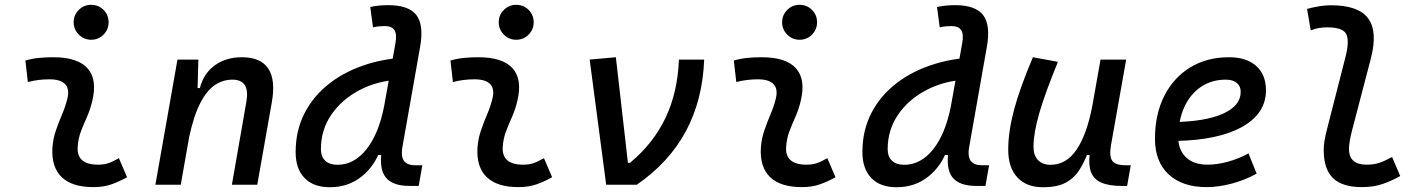

<svg xmlns="http://www.w3.org/2000/svg" viewBox="-20 -764 5899 794"><path d="M356.9 -599.6Q327.1 -599.6 305.9 -620.8Q284.7 -642.1 284.7 -671.9Q284.7 -702.1 305.9 -723.1Q327.1 -744.1 356.9 -744.1Q387.2 -744.1 408.2 -723.1Q429.2 -702.1 429.2 -671.9Q429.2 -642.1 408.2 -620.8Q387.2 -599.6 356.9 -599.6ZM471.7 -109.9 505.4 -31.2Q475.6 -14.2 442.4 -2.2Q409.2 9.8 366.2 9.8Q277.8 9.8 234.9 -31.7Q191.9 -73.2 196.8 -153.3Q199.2 -189.9 211.2 -224.6Q223.1 -259.3 237.1 -292Q251 -324.7 258.3 -355Q268.6 -395 249.8 -415.5Q231 -436 184.6 -436Q138.2 -436 95.2 -424.8L85 -513.7Q113.8 -522 142.6 -524.7Q171.4 -527.3 200.2 -527.3Q301.3 -527.3 342.3 -481.2Q383.3 -435.1 361.3 -345.2Q353 -310.5 339.6 -280.5Q326.2 -250.5 314.9 -221.2Q303.7 -191.9 301.3 -157.7Q295.9 -83 385.3 -83Q409.7 -83 428 -89.1Q446.3 -95.2 471.7 -109.9Z M622.6 0 713.9 -517.6H800.3L796.9 -394L727.5 0ZM939 0 999 -344.2Q1006.8 -389.2 992.4 -411.9Q978 -434.6 940.9 -434.6Q901.4 -434.6 867.7 -411.6Q834 -388.7 806.9 -335.2Q779.8 -281.7 760.7 -190.4L785.2 -399.9H806.6Q822.3 -460.9 868.7 -494.1Q915 -527.3 980 -527.3Q1058.6 -527.3 1089.6 -480.2Q1120.6 -433.1 1104 -340.3L1043.9 0Z M1343.8 10.3Q1276.4 10.3 1239.5 -27.8Q1202.6 -65.9 1202.6 -135.3Q1202.6 -224.6 1240 -296.9Q1277.3 -369.1 1344.7 -420.7Q1412.1 -472.2 1502.4 -499.8Q1592.8 -527.3 1698.7 -527.3H1707.5L1633.8 -434.6Q1542.5 -430.7 1468.3 -392.1Q1394 -353.5 1350.6 -290.3Q1307.1 -227.1 1307.1 -147.5Q1307.1 -116.2 1325 -99.4Q1342.8 -82.5 1375.5 -82.5Q1443.8 -82.5 1494.9 -146Q1545.9 -209.5 1568.8 -325.7L1563 -123H1506.3L1555.2 -150.9Q1530.8 -78.1 1475.3 -33.9Q1419.9 10.3 1343.8 10.3ZM1674.3 4.9Q1638.7 4.9 1614 -3.9Q1589.4 -12.7 1575.2 -30.5Q1561 -48.3 1557.1 -75.9Q1553.2 -103.5 1558.6 -141.1L1564.5 -302.2L1615.2 -584.5Q1622.1 -622.1 1611.3 -639.2Q1600.6 -656.2 1570.8 -656.2Q1558.6 -656.2 1546.6 -655Q1534.7 -653.8 1522.5 -650.9L1511.2 -734.9Q1529.8 -739.3 1548.3 -741Q1566.9 -742.7 1585.4 -742.7Q1670.4 -742.7 1701.9 -701.7Q1733.4 -660.6 1717.3 -569.8L1644 -155.3Q1639.6 -130.4 1643.8 -113.8Q1647.9 -97.2 1661.1 -88.9Q1674.3 -80.6 1696.8 -80.6H1726.6L1711.4 4.9Z M2114.7 -599.6Q2085 -599.6 2063.7 -620.8Q2042.5 -642.1 2042.5 -671.9Q2042.5 -702.1 2063.7 -723.1Q2085 -744.1 2114.7 -744.1Q2145 -744.1 2166 -723.1Q2187 -702.1 2187 -671.9Q2187 -642.1 2166 -620.8Q2145 -599.6 2114.7 -599.6ZM2229.5 -109.9 2263.2 -31.2Q2233.4 -14.2 2200.2 -2.2Q2167 9.8 2124 9.8Q2035.6 9.8 1992.7 -31.7Q1949.7 -73.2 1954.6 -153.3Q1957 -189.9 1969 -224.6Q1981 -259.3 1994.9 -292Q2008.8 -324.7 2016.1 -355Q2026.4 -395 2007.6 -415.5Q1988.8 -436 1942.4 -436Q1896 -436 1853 -424.8L1842.8 -513.7Q1871.6 -522 1900.4 -524.7Q1929.2 -527.3 1958 -527.3Q2059.1 -527.3 2100.1 -481.2Q2141.1 -435.1 2119.1 -345.2Q2110.8 -310.5 2097.4 -280.5Q2084 -250.5 2072.8 -221.2Q2061.5 -191.9 2059.1 -157.7Q2053.7 -83 2143.1 -83Q2167.5 -83 2185.8 -89.1Q2204.1 -95.2 2229.5 -109.9Z M2486.8 0 2418.5 -517.6 2526.9 -527.3 2576.7 -90.8H2585.4Q2682.1 -170.9 2732.4 -277.1Q2782.7 -383.3 2787.6 -517.6H2892.1Q2885.7 -350.6 2816.4 -221.4Q2747.1 -92.3 2613.3 0Z M3286.6 -599.6Q3256.8 -599.6 3235.6 -620.8Q3214.4 -642.1 3214.4 -671.9Q3214.4 -702.1 3235.6 -723.1Q3256.8 -744.1 3286.6 -744.1Q3316.9 -744.1 3337.9 -723.1Q3358.9 -702.1 3358.9 -671.9Q3358.9 -642.1 3337.9 -620.8Q3316.9 -599.6 3286.6 -599.6ZM3401.4 -109.9 3435.1 -31.2Q3405.3 -14.2 3372.1 -2.2Q3338.9 9.8 3295.9 9.8Q3207.5 9.8 3164.6 -31.7Q3121.6 -73.2 3126.5 -153.3Q3128.9 -189.9 3140.9 -224.6Q3152.8 -259.3 3166.7 -292Q3180.7 -324.7 3188 -355Q3198.2 -395 3179.4 -415.5Q3160.6 -436 3114.3 -436Q3067.9 -436 3024.9 -424.8L3014.6 -513.7Q3043.5 -522 3072.3 -524.7Q3101.1 -527.3 3129.9 -527.3Q3231 -527.3 3272 -481.2Q3313 -435.1 3291 -345.2Q3282.7 -310.5 3269.3 -280.5Q3255.9 -250.5 3244.6 -221.2Q3233.4 -191.9 3231 -157.7Q3225.6 -83 3314.9 -83Q3339.4 -83 3357.7 -89.1Q3376 -95.2 3401.4 -109.9Z M3687.5 10.3Q3620.1 10.3 3583.3 -27.8Q3546.4 -65.9 3546.4 -135.3Q3546.4 -224.6 3583.7 -296.9Q3621.1 -369.1 3688.5 -420.7Q3755.9 -472.2 3846.2 -499.8Q3936.5 -527.3 4042.5 -527.3H4051.3L3977.5 -434.6Q3886.2 -430.7 3812 -392.1Q3737.8 -353.5 3694.3 -290.3Q3650.9 -227.1 3650.9 -147.5Q3650.9 -116.2 3668.7 -99.4Q3686.5 -82.5 3719.2 -82.5Q3787.6 -82.5 3838.6 -146Q3889.6 -209.5 3912.6 -325.7L3906.7 -123H3850.1L3898.9 -150.9Q3874.5 -78.1 3819.1 -33.9Q3763.7 10.3 3687.5 10.3ZM4018.1 4.9Q3982.4 4.9 3957.8 -3.9Q3933.1 -12.7 3918.9 -30.5Q3904.8 -48.3 3900.9 -75.9Q3897 -103.5 3902.3 -141.1L3908.2 -302.2L3959 -584.5Q3965.8 -622.1 3955.1 -639.2Q3944.3 -656.2 3914.6 -656.2Q3902.3 -656.2 3890.4 -655Q3878.4 -653.8 3866.2 -650.9L3855 -734.9Q3873.5 -739.3 3892.1 -741Q3910.6 -742.7 3929.2 -742.7Q4014.2 -742.7 4045.7 -701.7Q4077.1 -660.6 4061 -569.8L3987.8 -155.3Q3983.4 -130.4 3987.5 -113.8Q3991.7 -97.2 4004.9 -88.9Q4018.1 -80.6 4040.5 -80.6H4070.3L4055.2 4.9Z M4293 10.3Q4224.6 10.3 4187 -30.5Q4149.4 -71.3 4149.4 -145Q4149.4 -219.7 4173.6 -310.3Q4197.8 -400.9 4251.5 -527.3L4355 -508.3Q4301.8 -378.9 4277.8 -295.7Q4253.9 -212.4 4253.9 -157.2Q4253.9 -121.6 4272.5 -102.1Q4291 -82.5 4324.7 -82.5Q4389.6 -82.5 4432.1 -145.3Q4474.6 -208 4497.1 -325.7L4488.3 -122.6H4456.1L4483.9 -146Q4466.8 -98.1 4444.8 -63Q4422.9 -27.8 4387.5 -8.8Q4352.1 10.3 4293 10.3ZM4618.2 4.9Q4565.4 4.9 4534.2 -9Q4502.9 -22.9 4491.7 -52.7Q4480.5 -82.5 4486.8 -129.9L4481 -234.9L4531.2 -517.6H4637.2L4574.7 -165.5Q4566.4 -118.7 4579.3 -99.6Q4592.3 -80.6 4635.3 -80.6H4656.2L4641.1 4.9Z M4974.1 -83Q5013.2 -83 5057.6 -95.2Q5102.1 -107.4 5143.1 -129.4L5176.8 -45.9Q5128.9 -19.5 5074.2 -4.9Q5019.5 9.8 4969.7 9.8Q4869.1 9.8 4812.7 -43Q4756.3 -95.7 4756.3 -189.9Q4756.3 -291.5 4794.7 -367.2Q4833 -442.9 4901.9 -485.1Q4970.7 -527.3 5062.5 -527.3Q5134.8 -527.3 5175 -491.2Q5215.3 -455.1 5215.3 -390.6Q5215.3 -294.9 5117.4 -239.7Q5019.5 -184.6 4844.2 -181.2L4834 -259.3Q4964.8 -261.2 5037.8 -293.9Q5110.8 -326.7 5110.8 -384.3Q5110.8 -407.7 5094.7 -421.1Q5078.6 -434.6 5048.8 -434.6Q4990.7 -434.6 4946.5 -404.8Q4902.3 -375 4877.7 -321.3Q4853 -267.6 4852.5 -195.8Q4853 -142.6 4885.3 -112.8Q4917.5 -83 4974.1 -83Z M5611.8 9.8Q5530.8 9.8 5492.4 -27.6Q5454.1 -64.9 5454.1 -143.6Q5454.1 -161.1 5457.5 -182.6Q5460.9 -204.1 5468.3 -231.9L5543.9 -527.3Q5561 -593.8 5547.6 -622.3Q5534.2 -650.9 5468.8 -650.9Q5452.1 -650.9 5434.8 -648.2Q5417.5 -645.5 5400.4 -638.2L5385.3 -727.1Q5409.7 -733.9 5434.6 -738Q5459.5 -742.2 5484.4 -742.2Q5597.7 -742.2 5637.9 -688Q5678.2 -633.8 5648.9 -521.5L5573.2 -231.9Q5565.4 -203.1 5562 -182.6Q5558.6 -162.1 5558.6 -147.9Q5558.6 -83 5630.9 -83Q5660.6 -83 5683.1 -90.3Q5705.6 -97.7 5736.8 -114.7L5770.5 -36.1Q5736.3 -16.6 5698.5 -3.4Q5660.6 9.8 5611.8 9.8Z"/></svg>

Font: Cascadia Code PL
Style: Italic
Weight: 400
Italic angle: -10°
Monospace: yes
Designer: Aaron Bell
Foundry: Saja Typeworks
Version: Version 2404.023